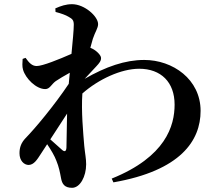

<svg xmlns="http://www.w3.org/2000/svg" viewBox="-20 -836 1040 916"><path d="M246 -449C261 -459 287 -475 313 -489L308 -436C239 -333 148 -224 102 -177C82 -156 73 -134 73 -105C73 -69 95 -49 117 -49C142 -50 157 -74 175 -102L205 -148C224 -120 241 -91 249 -69C261 -40 266 -14 271 13C276 42 288 60 324 60C362 60 391 6 391 -52C391 -80 386 -100 382 -140C377 -201 367 -307 373 -390C450 -458 558 -508 644 -508C748 -508 813 -444 813 -337C813 -236 771 -88 513 16L521 34C842 -22 937 -165 937 -307C937 -458 804 -550 668 -550C577 -550 485 -518 384 -460L439 -519C454 -535 463 -546 462 -560C462 -572 441 -594 420 -604L411 -608L423 -651C434 -684 448 -702 448 -721C448 -758 383 -816 324 -816C295 -816 271 -808 244 -796L245 -779C272 -772 294 -764 307 -756C325 -746 332 -740 332 -718C332 -693 327 -641 321 -579C262 -553 183 -521 155 -521C133 -521 119 -536 102 -560L88 -555C87 -538 85 -519 90 -503C102 -462 152 -411 196 -411C218 -411 225 -434 246 -449ZM300 -294 297 -132C296 -113 288 -110 275 -122L220 -171Z"/></svg>

Font: Noto Serif CJK KR
Style: Bold
Weight: 700
Designer: Ryoko NISHIZUKA 西塚涼子 (kana & ideographs); Frank Grießhammer (Latin, Greek & Cyrillic); Wenlong ZHANG 张文龙 (bopomofo); San
Foundry: Adobe
Version: Version 2.001;hotconv 1.1.0;makeotfexe 2.6.0